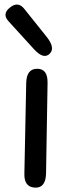

<svg xmlns="http://www.w3.org/2000/svg" viewBox="-20 -821 320 865"><path d="M24.9 -787.1Q61 -816.4 88.9 -781.7L190.4 -654.8Q230 -605 204.1 -579.1Q176.8 -551.8 133.8 -598.6L18.1 -725.6Q-11.7 -758.3 24.9 -787.1ZM148.9 -511.2Q195.3 -510.3 194.3 -447.8L187.5 -41.5Q186.5 24.4 140.6 24.4Q88.4 23.9 89.8 -37.6L98.1 -447.3Q99.6 -512.2 148.9 -511.2Z"/></svg>

Font: Comic Relief
Style: Regular
Weight: 400
Designer: Jeff Davis
Foundry: Loudifier
Version: Version 1.0